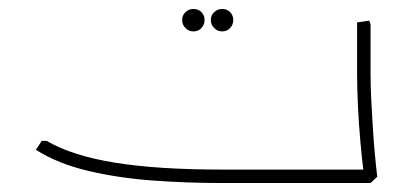

<svg xmlns="http://www.w3.org/2000/svg" viewBox="-20 -408 921 428"><path d="M473 0Q398 0 321.5 -5.5Q245 -11 177 -27Q109 -43 60 -74L73 -94H84Q140 -61 235.5 -45.5Q331 -30 473 -30H786V0ZM793 0 791 -20Q787 -52 783.5 -90.5Q780 -129 778 -169.5Q776 -210 776 -247V-358L803 -362L806 -354V-247Q806 -218 807.5 -187Q809 -156 811 -125Q813 -94 815.5 -66Q818 -38 821 -14L806 0ZM690 0V-30H796V0ZM690 0Q680 0 675 -5Q670 -10 670 -15Q670 -21 675 -25.5Q680 -30 690 -30ZM411 -338Q401 -338 393.5 -345.5Q386 -353 386 -363Q386 -374 393.5 -381Q401 -388 411 -388Q422 -388 429 -381Q436 -374 436 -363Q436 -353 429 -345.5Q422 -338 411 -338ZM475 -338Q465 -338 457.5 -345.5Q450 -353 450 -363Q450 -374 457.5 -381Q465 -388 475 -388Q486 -388 493 -381Q500 -374 500 -363Q500 -353 493 -345.5Q486 -338 475 -338Z"/></svg>

Font: Fustat ExtraLight
Style: Regular
Weight: 250
Designer: Mohamed Gaber, Khaled Hosny, Laura Garcia Mut
Foundry: Kief Type Foundry, Alif Type Foundry, Hard Type Foundry
Version: Version 1.007